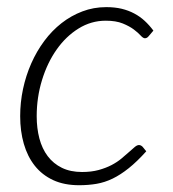

<svg xmlns="http://www.w3.org/2000/svg" viewBox="-20 -526 496 552"><path d="M400.5 -91Q374 -61.5 350.2 -42.5Q326.5 -23.5 303.8 -12.5Q281 -1.5 257.5 2.5Q234 6.5 207.5 6.5Q164.5 6.5 132.8 -8.2Q101 -23 80 -49.5Q59 -76 48.5 -112.5Q38 -149 38 -192Q38 -231.5 46.2 -270.2Q54.5 -309 70 -344Q85.5 -379 107.5 -408.5Q129.5 -438 157 -459.5Q184.5 -481 216.8 -493.2Q249 -505.5 285.5 -505.5Q310 -505.5 329.8 -500.8Q349.5 -496 366 -487.2Q382.5 -478.5 396 -466Q409.5 -453.5 421 -438L407 -421.5Q402.5 -416 396.5 -416Q391.5 -416 384.2 -424Q377 -432 364.8 -441.2Q352.5 -450.5 333 -458.5Q313.5 -466.5 284 -466.5Q242 -466.5 205.8 -444Q169.5 -421.5 142.8 -383.5Q116 -345.5 100.8 -295.8Q85.5 -246 85.5 -192Q85.5 -157.5 93.2 -128Q101 -98.5 117.2 -77Q133.5 -55.5 158 -43.5Q182.5 -31.5 216 -31.5Q242.5 -31.5 263.5 -37.2Q284.5 -43 300.8 -51.5Q317 -60 329.2 -70.2Q341.5 -80.5 351 -89Q360.5 -97.5 367.2 -103.2Q374 -109 379.5 -109Q385 -109 390 -104L400.5 -91Z"/></svg>

Font: Lato Light
Style: Italic
Weight: 300
Italic angle: -7°
Designer: Lukasz Dziedzic
Foundry: tyPoland Lukasz Dziedzic
Version: Version 2.007; 2014-02-27